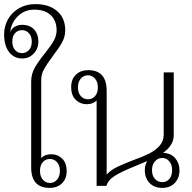

<svg xmlns="http://www.w3.org/2000/svg" viewBox="-44 -906 934 936"><path d="M108 -90V-508Q108 -545 125.5 -576Q143 -607 175 -646Q204 -683 218 -707.5Q232 -732 232 -759Q232 -804 204 -831.5Q176 -859 123 -859Q75 -859 42.5 -826.5Q10 -794 6 -749Q13 -768 29.5 -776.5Q46 -785 63 -785Q101 -785 122 -762.5Q143 -740 143 -703Q143 -669 120.5 -645Q98 -621 64 -621Q24 -621 0 -652.5Q-24 -684 -24 -738Q-24 -778 -5 -812Q14 -846 49 -866Q84 -886 128 -886Q195 -886 234.5 -852Q274 -818 274 -758Q274 -727 258.5 -699Q243 -671 213 -632Q184 -593 170.5 -568.5Q157 -544 157 -518V-135Q173 -154 207 -154Q237 -154 259 -133Q281 -112 281 -71Q281 -34 258 -12Q235 10 198 10Q108 10 108 -90ZM111 -703Q111 -729 97 -744Q83 -759 63 -759Q43 -759 29.5 -744.5Q16 -730 16 -703Q16 -677 29.5 -662Q43 -647 63 -647Q83 -647 97 -662Q111 -677 111 -703ZM248 -73Q248 -100 234 -115.5Q220 -131 199 -131Q178 -131 164.5 -115.5Q151 -100 151 -73Q151 -46 165 -30Q179 -14 199 -14Q220 -14 234 -30Q248 -46 248 -73Z M662 -76Q662 -103 674 -121L617 -97Q552 -71 517.5 -50Q483 -29 475 0H427V-416Q410 -398 378 -398Q348 -398 325.5 -419Q303 -440 303 -482Q303 -520 326 -542Q349 -564 386 -564Q476 -564 476 -463V-55Q495 -76 525 -91Q555 -106 605 -125Q655 -143 684.5 -158Q714 -173 734 -195.5Q754 -218 754 -250V-553H803V-247Q803 -198 751 -161Q790 -159 810.5 -134.5Q831 -110 831 -76Q831 -38 808 -14Q785 10 747 10Q708 10 685 -14Q662 -38 662 -76ZM433 -480Q433 -507 419 -523Q405 -539 385 -539Q364 -539 350 -523Q336 -507 336 -480Q336 -453 350 -437.5Q364 -422 385 -422Q406 -422 419.5 -437.5Q433 -453 433 -480ZM795 -77Q795 -104 781 -120Q767 -136 747 -136Q726 -136 711.5 -119.5Q697 -103 697 -77Q697 -49 711.5 -33.5Q726 -18 747 -18Q768 -18 781.5 -33.5Q795 -49 795 -77Z"/></svg>

Font: Trirong ExtraLight
Style: Regular
Weight: 275
Designer: Katatrad Team
Foundry: CadsonDemak
Version: Version 1.001